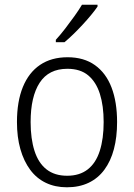

<svg xmlns="http://www.w3.org/2000/svg" viewBox="-20 -785 569 815"><path d="M477 -267Q477 -203 463.5 -152Q450 -101 423 -64.5Q396 -28 356 -9Q316 10 264 10Q214 10 174.5 -9Q135 -28 108 -64.5Q81 -101 66.5 -152Q52 -203 52 -267Q52 -354 77 -415.5Q102 -477 150 -509.5Q198 -542 267 -542Q336 -542 383 -508.5Q430 -475 453.5 -413.5Q477 -352 477 -267ZM110 -267Q110 -196 126.5 -144.5Q143 -93 177.5 -66Q212 -39 265 -39Q318 -39 352.5 -66Q387 -93 403.5 -144.5Q420 -196 420 -267Q420 -336 404 -386.5Q388 -437 354.5 -465Q321 -493 266 -493Q187 -493 148.5 -434Q110 -375 110 -267ZM394 -757Q383 -741 366.5 -721Q350 -701 330.5 -680Q311 -659 291.5 -640Q272 -621 254 -606H217V-616Q237 -638 257 -664Q277 -690 296 -716.5Q315 -743 328 -765H394Z"/></svg>

Font: Noto Sans Hebrew SemiCondensed Light
Style: Regular
Weight: 300
Width: 4
Designer: Monotype Design Team
Foundry: Monotype Imaging Inc.
Version: Version 2.003